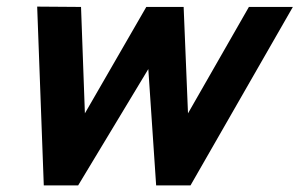

<svg xmlns="http://www.w3.org/2000/svg" viewBox="-20 -561 906 581"><path d="M112.5 0H216.5L428.8 -352L452.5 0H556.5L866.2 -540H733.2L548.9 -218L535.7 -540H422.7L236.9 -218L225.2 -540L92.5 -541Z"/></svg>

Font: Manrope
Style: ExtraBoldItalic
Weight: 800
Italic angle: -15°
Designer: Mikhail Sharanda
Foundry: Mikhail Sharanda
Version: Version 4.502;hotconv 1.0.109;makeotfexe 2.5.65596